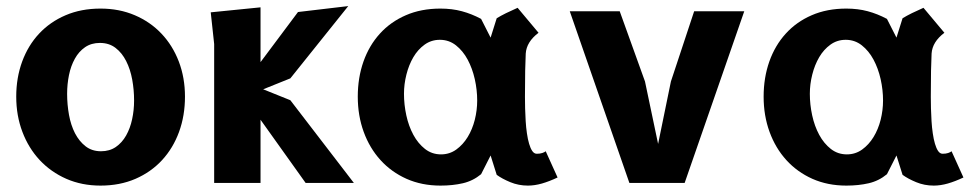

<svg xmlns="http://www.w3.org/2000/svg" viewBox="-20 -586 3140 615"><path d="M302 8.5Q242 8.5 192.5 -13.2Q143 -35 107.2 -73.2Q71.5 -111.5 51.8 -163.5Q32 -215.5 32 -276.5Q32 -337 51 -388.8Q70 -440.5 105.2 -478.2Q140.5 -516 190.2 -537.2Q240 -558.5 302 -558.5Q362 -558.5 411.8 -537.2Q461.5 -516 497.2 -478.2Q533 -440.5 552.8 -388.8Q572.5 -337 572.5 -276.5Q572.5 -215.5 553.5 -163.5Q534.5 -111.5 499.2 -73.2Q464 -35 414 -13.2Q364 8.5 302 8.5ZM409.5 -264Q409.5 -298 403.5 -331Q397.5 -364 384.2 -390.2Q371 -416.5 350.2 -432.5Q329.5 -448.5 300 -448.5Q272.5 -448.5 252.5 -434.8Q232.5 -421 219.8 -398Q207 -375 201 -345.8Q195 -316.5 195 -285.5Q195 -251 201 -218Q207 -185 220.2 -159.2Q233.5 -133.5 254 -117.5Q274.5 -101.5 303.5 -101.5Q331 -101.5 351 -115.2Q371 -129 384 -152Q397 -175 403.2 -204Q409.5 -233 409.5 -264Z M666 0V-445L655 -546.5L814.5 -562.5V-387L934.5 -547.5L1095.5 -566.5L910 -335L823 -300L910 -265L1113.5 0H959L814.5 -202.5V0Z M1508.5 -264Q1508.5 -298 1500.8 -332.5Q1493 -367 1478 -395Q1463 -423 1440.5 -440.8Q1418 -458.5 1389 -458.5Q1361.5 -458.5 1340 -443Q1318.5 -427.5 1304 -402.8Q1289.5 -378 1281.8 -347.2Q1274 -316.5 1274 -285.5Q1274 -251 1281.5 -216.5Q1289 -182 1304 -154.2Q1319 -126.5 1341.2 -109Q1363.5 -91.5 1392.5 -91.5Q1420 -91.5 1441.5 -107Q1463 -122.5 1478 -147Q1493 -171.5 1500.8 -202.2Q1508.5 -233 1508.5 -264ZM1551.5 -88 1521 -28Q1495 -6.5 1462.5 1Q1430 8.5 1391 8.5Q1331 8.5 1282.2 -13.2Q1233.5 -35 1198.8 -73.2Q1164 -111.5 1145 -163.5Q1126 -215.5 1126 -276.5Q1126 -337 1144.2 -388.8Q1162.5 -440.5 1196.8 -478.2Q1231 -516 1280 -537.2Q1329 -558.5 1391 -558.5Q1428 -558.5 1459.5 -550Q1491 -541.5 1521 -525.5L1551.5 -465.5L1571 -527.5Q1584 -535.5 1600.8 -543.8Q1617.5 -552 1638 -561L1705 -481Q1666.5 -452 1664 -414.5Q1663 -393.5 1662.2 -359.5Q1661.5 -325.5 1661.5 -276Q1661.5 -259 1662 -238.8Q1662.5 -218.5 1663.8 -198.2Q1665 -178 1667.8 -159Q1670.5 -140 1674.8 -125.5Q1679 -111 1685 -102.2Q1691 -93.5 1699.5 -93.5Q1710 -93.5 1717.2 -96Q1724.5 -98.5 1728 -101.5L1766 -17.5Q1739.5 -5 1716 1.8Q1692.5 8.5 1671 8.5Q1641 8.5 1614.5 -2.5Q1588 -13.5 1571 -26Z M2046 -325 2088 -125 2129 -325 2203.5 -550H2364L2173 0H1996L1805 -550H1965Z M2808.5 -264Q2808.5 -298 2800.8 -332.5Q2793 -367 2778 -395Q2763 -423 2740.5 -440.8Q2718 -458.5 2689 -458.5Q2661.5 -458.5 2640 -443Q2618.5 -427.5 2604 -402.8Q2589.5 -378 2581.8 -347.2Q2574 -316.5 2574 -285.5Q2574 -251 2581.5 -216.5Q2589 -182 2604 -154.2Q2619 -126.5 2641.2 -109Q2663.5 -91.5 2692.5 -91.5Q2720 -91.5 2741.5 -107Q2763 -122.5 2778 -147Q2793 -171.5 2800.8 -202.2Q2808.5 -233 2808.5 -264ZM2851.5 -88 2821 -28Q2795 -6.5 2762.5 1Q2730 8.5 2691 8.5Q2631 8.5 2582.2 -13.2Q2533.5 -35 2498.8 -73.2Q2464 -111.5 2445 -163.5Q2426 -215.5 2426 -276.5Q2426 -337 2444.2 -388.8Q2462.5 -440.5 2496.8 -478.2Q2531 -516 2580 -537.2Q2629 -558.5 2691 -558.5Q2728 -558.5 2759.5 -550Q2791 -541.5 2821 -525.5L2851.5 -465.5L2871 -527.5Q2884 -535.5 2900.8 -543.8Q2917.5 -552 2938 -561L3005 -481Q2966.5 -452 2964 -414.5Q2963 -393.5 2962.2 -359.5Q2961.5 -325.5 2961.5 -276Q2961.5 -259 2962 -238.8Q2962.5 -218.5 2963.8 -198.2Q2965 -178 2967.8 -159Q2970.5 -140 2974.8 -125.5Q2979 -111 2985 -102.2Q2991 -93.5 2999.5 -93.5Q3010 -93.5 3017.2 -96Q3024.5 -98.5 3028 -101.5L3066 -17.5Q3039.5 -5 3016 1.8Q2992.5 8.5 2971 8.5Q2941 8.5 2914.5 -2.5Q2888 -13.5 2871 -26Z"/></svg>

Font: B612
Style: Bold
Weight: 700
Designer: Nicolas Chauveau, Thomas Paillot, Jonathan Favre-Lamarine, Jean-Luc Vinot
Foundry: AIRBUS
Version: Version 1.008